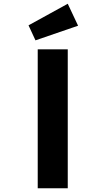

<svg xmlns="http://www.w3.org/2000/svg" viewBox="-20 -1003 562 1023"><path d="M181 0V-740H341V0ZM169 -788 132 -868 341 -983 396 -866Z"/></svg>

Font: Lexend Tera
Style: Bold
Weight: 700
Designer: Bonnie Shaver-Troup, Thomas Jockin
Foundry: Lexend
Version: Version 1.007